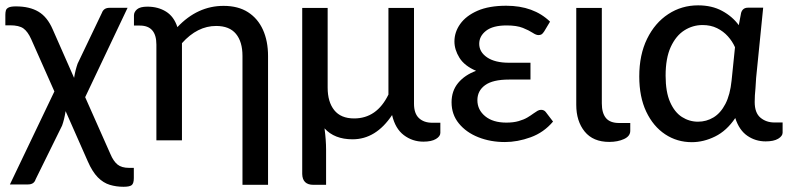

<svg xmlns="http://www.w3.org/2000/svg" viewBox="-22 -538 3024 736"><path d="M451.5 178Q423.5 178 398.8 170.5Q374 163 353 141.8Q332 120.5 314.5 80.5L229.5 -112Q224.5 -80 216 -56.5L114.5 149.5Q108.5 169 85.5 169H16L186.5 -187.5L97.5 -388Q84.5 -417 67.8 -429Q51 -441 16.5 -441H-1.5V-481Q-1.5 -490.5 0.5 -497.8Q2.5 -505 11 -509.2Q19.5 -513.5 39 -513.5Q91.5 -513.5 125.5 -493.2Q159.5 -473 180 -425.5L262 -239.5Q267 -270 275.5 -294L368.5 -488.5Q375.5 -508 397.5 -508H467L304.5 -165.5L401 52Q412.5 79.5 428.2 92.5Q444 105.5 473 105.5H491V144.5Q491 165 483 171.5Q475 178 451.5 178Z M1005.5 170.5H907.5V-323.5Q907.5 -378 882.5 -408.2Q857.5 -438.5 806.5 -438.5Q734.5 -438.5 675.5 -372.5V0H577.5V-367Q577.5 -440 514 -440H491.5V-479Q491.5 -492 503.2 -502.2Q515 -512.5 543 -512.5Q584 -512.5 614.5 -493.5Q645 -474.5 658 -434Q735 -515.5 835 -515.5Q891 -515.5 928.8 -491.2Q966.5 -467 986 -423.8Q1005.5 -380.5 1005.5 -323.5Z M1228 170.5H1179.5Q1137.5 170.5 1136.5 129V-507.5H1234V-202Q1234 -147.5 1259.2 -115.8Q1284.5 -84 1335.5 -84Q1422.5 -84 1467 -175.5V-507.5H1565V-140.5Q1565 -103 1584 -85.2Q1603 -67.5 1634.5 -67.5H1666V-28.5Q1666 -15.5 1649 -5.2Q1632 5 1601 5Q1559 5 1526 -20Q1493 -45 1481 -97Q1419 -4 1329.5 -4Q1260 -4 1222 -46Q1228 -1 1228 36Z M1913.5 6.5Q1858 6.5 1811.5 -12Q1765 -30.5 1737 -64.8Q1709 -99 1709 -146Q1709 -189.5 1734.2 -220Q1759.5 -250.5 1803 -266.5Q1758.5 -285.5 1739.2 -316.5Q1720 -347.5 1720 -379Q1720 -415 1742.2 -446.2Q1764.5 -477.5 1808.5 -496.8Q1852.5 -516 1918.5 -516Q2023.5 -516 2086.5 -455L2064 -417.5Q2058.5 -409 2053.8 -406.2Q2049 -403.5 2042 -403.5Q2033 -403.5 2019.5 -412.5Q2006 -421.5 1982.5 -431Q1959 -440.5 1920 -440.5Q1867.5 -440.5 1841.2 -420Q1815 -399.5 1815 -370Q1815 -338.5 1845.2 -318Q1875.5 -297.5 1929 -297.5H2011.5V-233H1929Q1867 -233 1837.5 -211.5Q1808 -190 1808 -154Q1808 -117 1837.8 -92.5Q1867.5 -68 1919 -68Q1946.5 -68 1966.2 -73.8Q1986 -79.5 1999.5 -87.5Q2013 -95.5 2023 -103Q2031.5 -109 2038.2 -113Q2045 -117 2052 -117Q2064 -117 2070.5 -108L2098 -72Q2062.5 -30 2012.2 -11.8Q1962 6.5 1913.5 6.5Z M2313.5 6Q2251.5 6 2219.2 -33.8Q2187 -73.5 2187 -136V-507.5H2285V-141.5Q2285 -104.5 2300.8 -85.5Q2316.5 -66.5 2351.5 -66.5H2394V-36.5Q2394 -16 2370 -5Q2346 6 2313.5 6Z M2630 7Q2573.5 7 2527.8 -23.2Q2482 -53.5 2455.2 -110Q2428.5 -166.5 2428.5 -245Q2428.5 -328 2458.5 -389.2Q2488.5 -450.5 2539.8 -484Q2591 -517.5 2654 -517.5Q2707 -517.5 2746.2 -496.2Q2785.5 -475 2810 -441.5L2819 -489Q2825 -508.5 2845 -508.5H2903.5L2876.5 -239.5L2874 -200Q2871 -171.5 2871 -147Q2871 -105.5 2893 -87Q2915 -68.5 2946.5 -68.5H2978V-29.5Q2978 -16.5 2961 -6.2Q2944 4 2913 4Q2874 4 2842.8 -17.5Q2811.5 -39 2796.5 -85.5Q2763.5 -36.5 2719.2 -14.8Q2675 7 2630 7ZM2653.5 -71.5Q2686 -71.5 2713.2 -88Q2740.5 -104.5 2758.8 -139.8Q2777 -175 2782.5 -230L2795.5 -357Q2785.5 -379.5 2768.2 -398.8Q2751 -418 2726.8 -430Q2702.5 -442 2671 -442Q2633.5 -442 2601.2 -421.5Q2569 -401 2549.2 -358Q2529.5 -315 2529.5 -248Q2529.5 -185.5 2546.8 -146.5Q2564 -107.5 2592.2 -89.5Q2620.5 -71.5 2653.5 -71.5Z"/></svg>

Font: Verano Sans Medium
Style: Regular
Weight: 500
Designer: Lukasz Dziedzic with Adam Twardoch and Botio Nikoltchev
Foundry: tyPoland Lukasz Dziedzic
Version: Version 3.001;December 28, 2019;FontCreator 12.0.0.2547 64-b